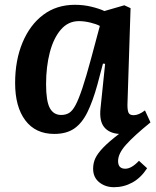

<svg xmlns="http://www.w3.org/2000/svg" viewBox="-20 -544 649 800"><path d="M206 14Q128 14 85.5 -42.5Q43 -99 43 -198Q43 -293 74 -367Q105 -441 160.5 -482.5Q216 -524 292 -524Q328 -524 361 -516Q394 -508 415 -498L498 -522L524 -510L511 -107Q511 -83 516 -73.5Q521 -64 537 -64Q558 -64 584 -84L607 -34Q538 22 505 59Q472 96 472 127Q472 159 502 159Q528 159 559 126L593 157Q567 197 531.5 216.5Q496 236 455 236Q419 236 393.5 215.5Q368 195 368 159Q368 135 377.5 115Q387 95 410 71Q433 47 476 14Q434 11 413.5 -15Q393 -41 399 -94L418 -278L409 -279L386 -192Q367 -123 344.5 -77Q322 -31 289.5 -8.5Q257 14 206 14ZM235 -65Q254 -65 268 -73.5Q282 -82 295 -106.5Q308 -131 323.5 -177.5Q339 -224 359 -298L396 -436Q381 -444 356 -450Q331 -456 309 -456Q264 -456 233.5 -420.5Q203 -385 187.5 -325.5Q172 -266 172 -193Q172 -123 187.5 -94Q203 -65 235 -65Z"/></svg>

Font: Literata 12pt SemiBold
Style: Italic
Weight: 600
Italic angle: -2°
Designer: Latin by Veronika Burian and Jose Scaglione. Greek by Irene Vlachou. Cyrillic by Vera Evstafieva
Foundry: TypeTogether
Version: Version 3.002